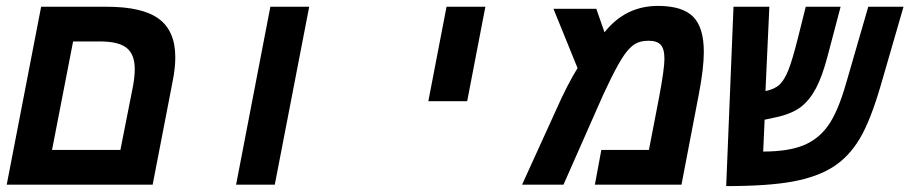

<svg xmlns="http://www.w3.org/2000/svg" viewBox="-20 -629 3098 654"><path d="M500 0H2.9L120.1 -606H344.2Q465.8 -606 521.5 -564.5Q577.1 -522.9 577.1 -434.1Q577.1 -396 567.9 -351.1ZM229 -487.8 157.2 -118.2H390.1L433.1 -335.9Q439 -368.7 439 -394Q439 -443.4 411.6 -465.6Q384.3 -487.8 320.8 -487.8Z M900.9 -606H1033.2L916 0H784.2Z M1501 -606H1633.3L1571.3 -284.2H1439Z M2221.2 -608.9Q2303.7 -608.9 2340.6 -572.5Q2377.4 -536.1 2377.4 -452.1Q2377.4 -396.5 2360.4 -308.1L2301.3 0H2006.3L2028.3 -118.2H2190.4L2225.1 -297.9Q2243.2 -394.5 2243.2 -428.2Q2243.2 -463.4 2230.2 -476.8Q2217.3 -490.2 2189.5 -490.2Q2160.6 -490.2 2142.6 -479Q2124.5 -467.8 2106.2 -441.7Q2087.9 -415.5 2061.5 -362.5Q2035.2 -309.6 2004.4 -237.8L1899.4 0H1758.3L1873.5 -252.9Q1912.1 -340.3 1947.3 -397L1865.2 -599.1H2011.2L2039.1 -519Q2110.4 -608.9 2221.2 -608.9Z M2587.4 -318.8Q2618.7 -325.2 2635.3 -340.8Q2651.9 -356.4 2665.3 -389.9Q2678.7 -423.3 2697.3 -497.1L2724.6 -606H2843.3L2799.3 -439Q2781.2 -369.6 2759.5 -328.6Q2737.8 -287.6 2707.8 -264.6Q2677.7 -241.7 2625.5 -230L2584.5 -221.2L2579.6 -112.8Q2664.6 -112.8 2716.3 -133.8Q2768.1 -154.8 2801 -201.4Q2834 -248 2861.3 -342.8L2937.5 -606H3057.6L2982.4 -346.2Q2945.8 -218.8 2908.4 -156.5Q2871.1 -94.2 2817.1 -60.1Q2763.2 -25.9 2679.4 -10.5Q2595.7 4.9 2453.6 4.9L2478.5 -606H2600.6Z"/></svg>

Font: Liberation Mono
Style: Bold Italic
Weight: 700
Italic angle: -12°
Monospace: yes
Designer: Steve Matteson
Foundry: Ascender Corporation
Version: Version 2.1.5